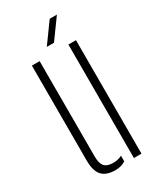

<svg xmlns="http://www.w3.org/2000/svg" viewBox="-192 -809 732 879"><g transform="rotate(-30 174.0 -369.5)"><path d="M53 -98V-600H94V-95Q94 -59 108 -43.5Q122 -28 154 -28Q180 -28 200 -39V-9Q177 6 146 6Q97.5 6 75.2 -18.8Q53 -43.5 53 -98ZM246 0V-600H286V0ZM155 -640 231 -745H269L193 -640Z"/></g></svg>

Font: Big Shoulders Stencil Text SC Thin
Style: Regular
Weight: 100
Designer: Patric King
Foundry: XO Type Co
Version: Version 2.001